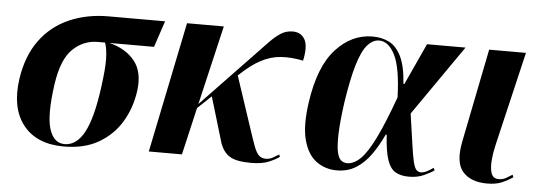

<svg xmlns="http://www.w3.org/2000/svg" viewBox="-42 -662 2216 785"><g transform="rotate(5 1066.0 -269.0)"><path d="M240 10Q128 10 73 -59.5Q18 -129 35 -249Q49 -345 96 -409Q143 -473 215.5 -504.5Q288 -536 375 -536H608L572 -428H389Q457 -411 493.5 -365.5Q530 -320 519 -241Q509 -171 475 -114.5Q441 -58 382.5 -24Q324 10 240 10ZM242 0Q291 0 322.5 -58Q354 -116 371 -242Q382 -321 381 -362.5Q380 -404 371 -428H341Q283 -428 239 -386Q195 -344 180 -240Q162 -113 179.5 -56.5Q197 0 242 0Z M588 0 698 -536H849L773 -211L976 -423Q1011 -460 1036 -486Q1061 -512 1083 -526Q1105 -540 1132 -540Q1166 -540 1181.5 -512.5Q1197 -485 1184 -425Q1134 -435 1092.5 -432Q1051 -429 1011 -408Q971 -387 925 -343L923 -342L994 -128Q1009 -82 1018.5 -57Q1028 -32 1039 -22Q1050 -12 1068 -12Q1082 -12 1095.5 -19.5Q1109 -27 1120 -34L1124 -25Q1108 -13 1080.5 -1.5Q1053 10 1008 10Q948 10 921 -6.5Q894 -23 881 -60L825 -247L769 -194L724 0Z M1360 10Q1312 10 1275.5 -17Q1239 -44 1223.5 -102.5Q1208 -161 1222 -257Q1243 -405 1308 -476.5Q1373 -548 1459 -548Q1497 -548 1527 -533Q1557 -518 1576.5 -478.5Q1596 -439 1601 -366H1605L1683 -536H1841L1641 -248Q1652 -173 1658.5 -126.5Q1665 -80 1670.5 -55.5Q1676 -31 1683.5 -21.5Q1691 -12 1703 -12Q1715 -12 1728.5 -19Q1742 -26 1754 -35L1759 -25Q1742 -13 1716 -1.5Q1690 10 1656 10Q1623 10 1601 -2.5Q1579 -15 1567 -50.5Q1555 -86 1551 -153H1547Q1525 -106 1499 -69.5Q1473 -33 1439 -11.5Q1405 10 1360 10ZM1400 -23Q1427 -23 1454 -49Q1481 -75 1512 -138Q1543 -201 1582 -309Q1578 -430 1552 -482Q1526 -534 1487 -534Q1461 -534 1439 -509Q1417 -484 1399.5 -426Q1382 -368 1367 -269Q1356 -189 1354.5 -140Q1353 -91 1358.5 -65.5Q1364 -40 1375 -31.5Q1386 -23 1400 -23Z M1977 10Q1910 10 1877 -27.5Q1844 -65 1861 -151L1938 -536H2089L1999 -154Q1991 -121 1988 -88.5Q1985 -56 1992 -34Q1999 -12 2023 -12Q2039 -12 2052.5 -19.5Q2066 -27 2078 -35L2082 -25Q2062 -11 2037.5 -0.5Q2013 10 1977 10Z"/></g></svg>

Font: Noto Serif Display SemiCondensed
Style: Bold Italic
Weight: 700
Width: 4
Italic angle: -12°
Designer: Monotype Design Team
Foundry: Monotype Imaging Inc.
Version: Version 2.009